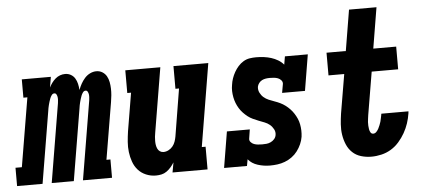

<svg xmlns="http://www.w3.org/2000/svg" viewBox="-86 -844 2136 961"><g transform="rotate(-5 982.0 -363.5)"><path d="M-36 0V-92H-4L54 -438H34V-530H180L171 -477Q177 -489 185 -500Q193 -511 203.5 -520Q214 -529 226.5 -533.5Q239 -538 252 -538Q268 -538 281 -530.5Q294 -523 301.5 -510.5Q309 -498 312.5 -483Q316 -468 317 -452Q323 -468 331 -482.5Q339 -497 350.5 -510Q362 -523 377.5 -530.5Q393 -538 409 -538Q426 -538 439.5 -529.5Q453 -521 460.5 -507.5Q468 -494 471 -478Q474 -462 474.5 -445.5Q475 -429 473.5 -412Q472 -395 469 -378L421 -92H441V0H295L361 -396Q362 -404 362.5 -411.5Q363 -419 362 -426Q361 -433 357.5 -439.5Q354 -446 347 -446Q339 -446 333.5 -438.5Q328 -431 325 -423Q322 -415 319.5 -407Q317 -399 315 -391Q313 -383 311.5 -375.5Q310 -368 309 -360L249 0H138L204 -396Q205 -404 205.5 -411.5Q206 -419 205 -426Q204 -433 200.5 -439.5Q197 -446 190 -446Q182 -446 176.5 -438.5Q171 -431 168 -423Q165 -415 162.5 -407Q160 -399 158 -391Q156 -383 154.5 -375.5Q153 -368 152 -360L92 0Z M661 8Q635 8 611.5 -2Q588 -12 572 -30Q556 -48 547.5 -72Q539 -96 536 -121Q533 -146 535 -172Q537 -198 541 -225L573 -416H554V-530H730L676 -206Q674 -196 673 -185.5Q672 -175 672 -164.5Q672 -154 673.5 -144.5Q675 -135 679 -126Q683 -117 691 -111.5Q699 -106 709 -106Q722 -106 734.5 -112.5Q747 -119 755.5 -129.5Q764 -140 768.5 -153Q773 -166 775 -178L814 -416H796V-530H971L902 -114H921V0H745L754 -50Q746 -37 736.5 -26Q727 -15 715 -6.5Q703 2 689 5Q675 8 661 8Z M1234 8Q1203 8 1173 -1.5Q1143 -11 1125 -33L1119 0H1004L1034 -181H1149L1142 -136Q1140 -126 1147 -118Q1154 -110 1163.5 -106.5Q1173 -103 1183.5 -102Q1194 -101 1205 -101Q1215 -101 1226 -102Q1237 -103 1247.5 -108Q1258 -113 1265.5 -121.5Q1273 -130 1275 -141Q1278 -157 1270.5 -171Q1263 -185 1251.5 -194.5Q1240 -204 1225.5 -209.5Q1211 -215 1197 -220.5Q1183 -226 1169 -232.5Q1155 -239 1143.5 -248Q1132 -257 1121.5 -268Q1111 -279 1103 -292Q1095 -305 1089.5 -319Q1084 -333 1081 -348.5Q1078 -364 1077.5 -379.5Q1077 -395 1080 -411Q1082 -427 1087.5 -443Q1093 -459 1101.5 -474Q1110 -489 1121.5 -502Q1133 -515 1148 -524Q1163 -533 1179.5 -535.5Q1196 -538 1212 -538Q1232 -538 1251 -535.5Q1270 -533 1287.5 -527.5Q1305 -522 1321 -512.5Q1337 -503 1349 -489L1356 -530H1471L1441 -349H1326L1334 -394Q1335 -404 1328 -412Q1321 -420 1311.5 -423.5Q1302 -427 1292 -428Q1282 -429 1271 -429Q1261 -429 1251 -427.5Q1241 -426 1232 -421.5Q1223 -417 1216.5 -408.5Q1210 -400 1208 -390Q1206 -374 1213 -360Q1220 -346 1231 -336.5Q1242 -327 1256 -321Q1270 -315 1284.5 -310Q1299 -305 1312.5 -298.5Q1326 -292 1338 -283Q1350 -274 1360.5 -263Q1371 -252 1379 -239.5Q1387 -227 1393 -213.5Q1399 -200 1402 -184.5Q1405 -169 1405.5 -153.5Q1406 -138 1404 -122Q1401 -103 1393 -85Q1385 -67 1373 -51Q1361 -35 1344.5 -23Q1328 -11 1309.5 -4Q1291 3 1272 5.5Q1253 8 1234 8Z M1744 8Q1717 8 1692 0.5Q1667 -7 1649 -24Q1631 -41 1621 -64.5Q1611 -88 1607 -114Q1603 -140 1605 -167Q1607 -194 1611 -221L1644 -416H1565V-530H1662L1696 -735H1834L1800 -530H1915V-416H1782L1746 -202Q1745 -193 1743.5 -184Q1742 -175 1741.5 -166Q1741 -157 1741.5 -148Q1742 -139 1743.5 -130Q1745 -121 1749.5 -113.5Q1754 -106 1763 -106Q1772 -106 1779 -113.5Q1786 -121 1790 -129Q1794 -137 1797.5 -145.5Q1801 -154 1803.5 -162.5Q1806 -171 1807.5 -180Q1809 -189 1811 -197Q1811 -198 1811 -199.5Q1811 -201 1812 -202H1948Q1948 -200 1947.5 -197Q1947 -194 1947 -192Q1943 -166 1935 -142Q1927 -118 1914 -95Q1901 -72 1883 -51.5Q1865 -31 1842.5 -17.5Q1820 -4 1794.5 2Q1769 8 1744 8Z"/></g></svg>

Font: Iosevka Curly Slab HvObl
Style: Regular
Weight: 900
Italic angle: -9°
Monospace: yes
Designer: Belleve Invis
Foundry: Belleve Invis
Version: Version 11.1.0; ttfautohint (v1.8.3)